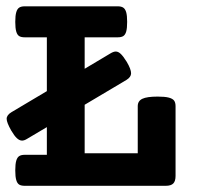

<svg xmlns="http://www.w3.org/2000/svg" viewBox="-20 -600 640 620"><path d="M390.6 -529.3Q390.6 -508.8 387.5 -498Q384.3 -487.3 377.9 -483.4Q371.6 -479.5 359.9 -479.5H253.4V-377.9L336.9 -427.7Q346.7 -433.6 354 -433.6Q361.8 -433.6 369.9 -426Q377.9 -418.5 389.2 -400.4Q403.3 -376.5 403.3 -363.3Q403.3 -351.1 388.2 -341.8L253.4 -261.7V-105H424.8V-257.3Q424.8 -273.9 439.7 -281Q454.6 -288.1 489.3 -288.1Q512.2 -288.1 524.7 -284.9Q537.1 -281.7 542 -275.4Q546.9 -269 546.9 -257.3V-31.7Q546.9 -15.1 539.6 -7.6Q532.2 0 515.1 0H60.1Q48.3 0 42 -3.9Q35.6 -7.8 32.5 -18.6Q29.3 -29.3 29.3 -49.8Q29.3 -70.3 32.5 -81.1Q35.6 -91.8 42 -95.9Q48.3 -100.1 60.1 -100.1H131.3V-189.5L67.9 -151.9Q58.6 -146 51.3 -146Q43 -146 34.7 -153.6Q26.4 -161.1 16.1 -178.7Q1.5 -204.6 1.5 -216.3Q1.5 -228.5 17.1 -237.8L131.3 -305.7V-479.5H60.1Q48.3 -479.5 42 -483.4Q35.6 -487.3 32.5 -498Q29.3 -508.8 29.3 -529.3Q29.3 -549.8 32.5 -560.5Q35.6 -571.3 42 -575.4Q48.3 -579.6 60.1 -579.6H359.9Q371.6 -579.6 377.9 -575.4Q384.3 -571.3 387.5 -560.5Q390.6 -549.8 390.6 -529.3Z"/></svg>

Font: Courier Prime
Style: Bold
Weight: 700
Designer: Alan Dague-Greene, Quote-Unquote Apps
Foundry: Quote-Unquote Apps
Version: Version 3.018